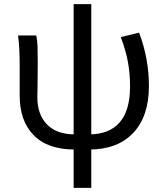

<svg xmlns="http://www.w3.org/2000/svg" viewBox="-20 -716 809 936"><path d="M76 -249V-394Q76 -487 68 -543H157Q162 -518 163 -490.5Q164 -463 164 -416L163 -292Q162 -273 162 -243Q162 -158 209 -109.5Q256 -61 344 -61L346 13Q212 13 144 -57Q76 -127 76 -249ZM614 -295Q614 -358 603.5 -414.5Q593 -471 569 -535L658 -557Q706 -430 706 -297Q706 -149 629.5 -68Q553 13 414 13L415 -61Q512 -61 563 -119Q614 -177 614 -295ZM339 -696H425V200H339Z"/></svg>

Font: Merged Yaku Han JP
Style: Regular
Weight: 400
Designer: Ryoko NISHIZUKA 西塚涼子 (kana, bopomofo & ideographs); Paul D. Hunt (Latin, Greek & Cyrillic); Sandoll Communications 산돌커뮤니
Foundry: Adobe
Version: Version 2.004